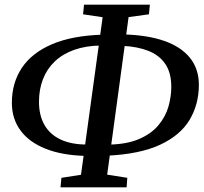

<svg xmlns="http://www.w3.org/2000/svg" viewBox="-20 -784 878 825"><path d="M240 21 244 -20 328 -33 421 -710 337 -722.5 341 -764H624L620 -722.5L532.5 -710.5L440.5 -33.5L527 -20L524 21ZM349.5 -114Q246.5 -116.5 175.5 -145Q104.5 -173.5 67.8 -223.8Q31 -274 31 -342.5Q31 -428 73.8 -492.2Q116.5 -556.5 203 -593.8Q289.5 -631 421.5 -635L414 -588.5Q348.5 -587.5 298.8 -569.8Q249 -552 215.2 -519.8Q181.5 -487.5 164.5 -443.5Q147.5 -399.5 147.5 -346.5Q147.5 -288.5 171 -247.2Q194.5 -206 241.2 -184.2Q288 -162.5 355.5 -163ZM439 -115 445 -162.5Q526 -164 578.5 -187Q631 -210 661.2 -246.5Q691.5 -283 703.8 -326Q716 -369 716 -410.5Q716 -471.5 690.2 -509.2Q664.5 -547 617.5 -565.5Q570.5 -584 506 -587L511 -636Q613.5 -633.5 685.8 -608.2Q758 -583 796.2 -535.5Q834.5 -488 834.5 -419.5Q834.5 -336 794.8 -269.2Q755 -202.5 667.8 -162Q580.5 -121.5 439 -115Z"/></svg>

Font: Merriweather Medium
Style: Italic
Weight: 500
Italic angle: -7.8°
Version: Version 2.101